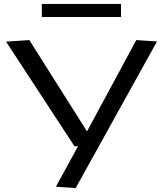

<svg xmlns="http://www.w3.org/2000/svg" viewBox="-20 -748 835 982"><path d="M266 207 379 0H361L11 -535L130 -543L425 -76L677 -543L783 -536L367 214ZM194 -661V-728H599V-661Z"/></svg>

Font: Georama ExtraExtended
Style: Regular
Weight: 400
Width: 8
Designer: Jean-Baptiste Levee
Foundry: Production Type
Version: Version 1.000